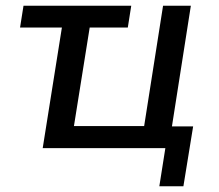

<svg xmlns="http://www.w3.org/2000/svg" viewBox="-20 -517 763 670"><path d="M536 133 557 0H129L196 -421H50L62 -497H438L426 -421H293L238 -77H483L549 -497H646L580 -76H654L620 133Z"/></svg>

Font: Nunito Sans 7pt SemiCondensed Medium
Style: Italic
Weight: 500
Width: 4
Italic angle: -9°
Designer: Vernon Adams
Foundry: Vernon Adams
Version: Version 3.101;gftools[0.9.27]